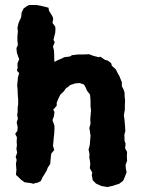

<svg xmlns="http://www.w3.org/2000/svg" viewBox="-20 -734 577 772"><path d="M79 -1 64 -12 55 -21 44 -31 46 -51 44 -75 47 -91 43 -103 49 -120 46 -135 48 -150 47 -164 48 -182 41 -196 50 -208 51 -223 47 -242 52 -257 49 -271 51 -285V-301L53 -315V-335L52 -344L51 -364V-372L49 -391L51 -409L52 -423L57 -440L48 -450L51 -462L50 -478L57 -496L52 -510L48 -521L46 -540L52 -553L50 -570V-587L52 -609L50 -621L54 -640L59 -652L65 -664L67 -684L75 -700L89 -710L98 -714H126L147 -710L156 -708L175 -703L177 -691L191 -668L194 -658L191 -642L202 -627L203 -617L202 -602L195 -574L200 -564L193 -547L197 -531L198 -510V-497L199 -485L210 -491L229 -499L238 -504L262 -507L269 -512L294 -515H316L338 -516L357 -509L377 -504L384 -506L401 -494L414 -490L427 -480L430 -469L446 -455L450 -446L460 -428L464 -418L470 -403V-387L477 -374L481 -361V-347L483 -330L482 -310V-292L478 -271L481 -249L482 -235L483 -223L484 -207L480 -193L481 -167L485 -156L483 -138L491 -123L490 -106L491 -87L485 -71L486 -56L489 -41L480 -18L475 -7L459 5L446 9L430 14L412 18L388 14L377 9L366 4L353 -9L349 -30L351 -40L341 -58L343 -74L342 -85L339 -101L340 -115L336 -132L341 -151L343 -177L344 -188L341 -210L339 -219L344 -236L343 -255L345 -279L346 -291L344 -306V-329L343 -342L342 -354L330 -369L324 -383L318 -394L301 -400L284 -399L262 -392L252 -383L246 -380L235 -365L223 -354L215 -338L208 -321V-309L194 -293L199 -284L197 -267L191 -251L199 -228V-215L198 -197L196 -179L194 -156L193 -148L198 -131L186 -116L184 -99L183 -89L182 -75L172 -60L168 -49L158 -32L152 -23L144 -6L130 1L122 2L115 5L103 2Z"/></svg>

Font: Winky Rough SemiBold
Style: Regular
Weight: 600
Designer: Simon Atzbach
Foundry: typofactur
Version: Version 1.206; ttfautohint (v1.8.4.7-5d5b)